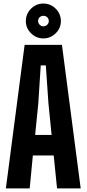

<svg xmlns="http://www.w3.org/2000/svg" viewBox="-20 -1050 483 1070"><path d="M12.7 0H145.5C154.3 -91.8 160.2 -153.3 163.1 -183.6H279.3C288.1 -91.8 294.9 -30.3 297.9 0H429.7C377.9 -399.4 342.8 -666 325.2 -799.8H117.2C65.4 -400.4 30.3 -133.8 12.7 0ZM175.8 -297.9 193.4 -473.6C200.2 -580.1 205.1 -650.4 207 -685.5H235.4C242.2 -579.1 247.1 -508.8 250 -473.6L267.6 -297.9H175.8ZM221.7 -835.9C248 -835.9 271.5 -845.7 290 -864.3C309.6 -882.8 319.3 -906.2 319.3 -932.6C319.3 -959 309.6 -982.4 290 -1002C271.5 -1020.5 248 -1030.3 221.7 -1030.3C195.3 -1030.3 171.9 -1020.5 153.3 -1002C133.8 -982.4 124 -959 124 -932.6C124 -906.2 133.8 -882.8 153.3 -864.3C171.9 -845.7 195.3 -835.9 221.7 -835.9ZM221.7 -903.3C213.9 -903.3 207 -906.2 201.2 -912.1C195.3 -918 192.4 -924.8 192.4 -932.6C192.4 -941.4 195.3 -948.2 201.2 -954.1C207 -959 213.9 -961.9 221.7 -961.9C230.5 -961.9 237.3 -959 243.2 -954.1C249 -948.2 252 -941.4 252 -932.6C252 -924.8 249 -918 243.2 -912.1C237.3 -906.2 230.5 -903.3 221.7 -903.3Z"/></svg>

Font: Yellow Ladder Regular
Style: Regular
Weight: 400
Designer: Zima Creative
Version: Version 2.002